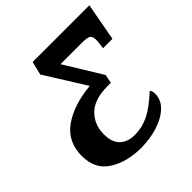

<svg xmlns="http://www.w3.org/2000/svg" viewBox="-193 -857 1012 1012"><g transform="rotate(-45 313.0 -351.5)"><path d="M36 -181Q36 -286 116 -343Q196 -400 327 -412L185 -639L203 -714H626L587 -503H517Q523 -545 523 -557Q523 -585 510.5 -593.5Q498 -602 461 -602H299L427 -393L417 -345H393Q294 -345 246.5 -298Q199 -251 199 -179Q199 -119 229.5 -90Q260 -61 313 -61Q367 -61 416.5 -85Q466 -109 532 -170Q542 -161 542 -140Q542 -94 506.5 -60Q471 -26 412.5 -7.5Q354 11 287 11Q183 11 109.5 -35Q36 -81 36 -181Z"/></g></svg>

Font: Noto Serif NarrowExtraBold
Style: Italic
Weight: 800
Width: 4
Italic angle: -12°
Designer: Monotype Design Team
Foundry: Monotype Imaging Inc.
Version: Version 1.001